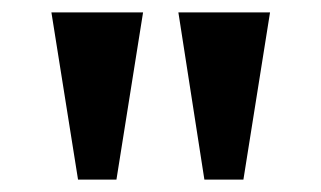

<svg xmlns="http://www.w3.org/2000/svg" viewBox="-20 -734 519 310"><path d="M106 -444H168L211 -714H63ZM310 -444H373L416 -714H268Z"/></svg>

Font: Noto Serif SemiCondensed
Style: Bold
Weight: 700
Width: 4
Designer: Monotype Design Team
Foundry: Monotype Imaging Inc.
Version: Version 2.015